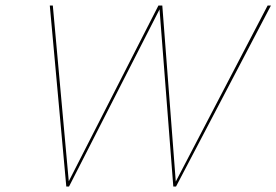

<svg xmlns="http://www.w3.org/2000/svg" viewBox="-20 -678 1005 698"><path d="M953 -658H965L620 0H610L560 -644L231 0H221L161 -658H172L230 -19L556 -658H570L619 -18Z"/></svg>

Font: EauTestInfant Hairline
Style: Italic
Weight: 250
Italic angle: -12°
Designer: Christian Thalmann (Catharsis Fonts)
Version: Version 0.001;PS 000.001;hotconv 1.0.88;makeotf.lib2.5.64775